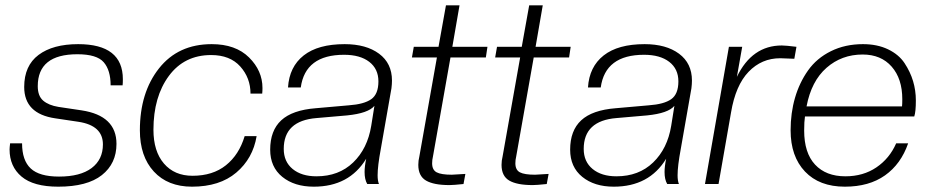

<svg xmlns="http://www.w3.org/2000/svg" viewBox="-20 -692 3497 722"><path d="M199 10Q106 10 61 -28Q16 -66 16 -130Q16 -137 18 -153H63Q63 -89 95.5 -58.5Q128 -28 202 -28Q282 -28 324.5 -60Q367 -92 367 -149Q367 -220 275 -234L188 -247Q71 -264 71 -365Q71 -445 125 -485.5Q179 -526 274 -526Q442 -526 442 -394Q442 -379 441 -371H396Q396 -428 370 -458Q344 -488 271 -488Q122 -488 122 -368Q122 -331 142.5 -313.5Q163 -296 200 -290L287 -277Q418 -257 418 -151Q418 -77 363 -33.5Q308 10 199 10Z M702 10Q611 10 558.5 -47Q506 -104 506 -202Q506 -344 578 -435Q650 -526 776 -526Q866 -526 916.5 -476Q967 -426 967 -361Q967 -349 966 -340H922Q922 -399 883.5 -442Q845 -485 774 -485Q673 -485 615 -406.5Q557 -328 557 -204Q557 -123 596.5 -77Q636 -31 704 -31Q780 -31 829.5 -70.5Q879 -110 900 -180H945Q931 -96 868.5 -43Q806 10 702 10Z M1160 10Q1087 10 1041.5 -27Q996 -64 996 -129Q996 -201 1037.5 -239.5Q1079 -278 1167 -285L1292 -296Q1349 -300 1376 -319Q1403 -338 1403 -386Q1403 -433 1368.5 -459.5Q1334 -486 1274 -486Q1128 -486 1111 -363H1063Q1068 -441 1122 -483.5Q1176 -526 1276 -526Q1357 -526 1405.5 -490Q1454 -454 1454 -389Q1454 -376 1452 -360L1412 -132Q1400 -68 1400 -33Q1400 -12 1405 0H1361Q1351 -17 1351 -45Q1351 -66 1357 -95Q1293 10 1160 10ZM1170 -29Q1254 -29 1308 -81Q1362 -133 1376 -219L1388 -294Q1365 -266 1285 -258L1170 -248Q1047 -238 1047 -132Q1047 -84 1080.5 -56.5Q1114 -29 1170 -29Z M1670 4Q1611 4 1582 -13Q1553 -30 1553 -72Q1553 -88 1557 -104L1623 -476H1529L1536 -516H1629L1657 -672H1708L1681 -516H1813L1807 -476H1674L1608 -103Q1605 -91 1605 -78Q1605 -53 1622 -44Q1639 -35 1679 -35L1730 -38L1723 0Q1685 4 1670 4Z M1983 4Q1924 4 1895 -13Q1866 -30 1866 -72Q1866 -88 1870 -104L1936 -476H1842L1849 -516H1942L1970 -672H2021L1994 -516H2126L2120 -476H1987L1921 -103Q1918 -91 1918 -78Q1918 -53 1935 -44Q1952 -35 1992 -35L2043 -38L2036 0Q1998 4 1983 4Z M2288 10Q2215 10 2169.5 -27Q2124 -64 2124 -129Q2124 -201 2165.5 -239.5Q2207 -278 2295 -285L2420 -296Q2477 -300 2504 -319Q2531 -338 2531 -386Q2531 -433 2496.5 -459.5Q2462 -486 2402 -486Q2256 -486 2239 -363H2191Q2196 -441 2250 -483.5Q2304 -526 2404 -526Q2485 -526 2533.5 -490Q2582 -454 2582 -389Q2582 -376 2580 -360L2540 -132Q2528 -68 2528 -33Q2528 -12 2533 0H2489Q2479 -17 2479 -45Q2479 -66 2485 -95Q2421 10 2288 10ZM2298 -29Q2382 -29 2436 -81Q2490 -133 2504 -219L2516 -294Q2493 -266 2413 -258L2298 -248Q2175 -238 2175 -132Q2175 -84 2208.5 -56.5Q2242 -29 2298 -29Z M2682 0H2631L2721 -516H2771L2751 -403Q2808 -521 2920 -521Q2935 -521 2975 -516L2967 -471L2914 -473Q2844 -473 2795 -422Q2746 -371 2729 -269Z M3157 10Q3061 10 3007 -47Q2953 -104 2953 -202Q2953 -267 2969.5 -324Q2986 -381 3018.5 -427Q3051 -473 3104.5 -499.5Q3158 -526 3225 -526Q3279 -526 3319.5 -506.5Q3360 -487 3381.5 -454.5Q3403 -422 3413.5 -387Q3424 -352 3424 -314Q3424 -272 3418 -254H3007Q3004 -235 3004 -201Q3004 -117 3045 -73Q3086 -29 3159 -29Q3226 -29 3275.5 -62.5Q3325 -96 3350 -153H3395Q3368 -75 3308 -32.5Q3248 10 3157 10ZM3224 -487Q3145 -487 3088 -437Q3031 -387 3013 -292H3372Q3373 -301 3373 -319Q3373 -396 3333 -441.5Q3293 -487 3224 -487Z"/></svg>

Font: Creato Display Light
Style: Italic
Weight: 300
Italic angle: -10°
Version: Version 1.000